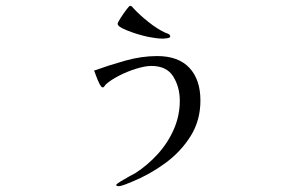

<svg xmlns="http://www.w3.org/2000/svg" viewBox="-20 -590 1040 661"><path d="M670 -244Q670 -175 636 -121Q602 -67 548.5 -28Q495 11 436 35Q427 39 411.5 45Q396 51 387 51Q386 51 383 50Q380 49 380 47Q380 44 394.5 35Q409 26 425.5 17Q442 8 446 6Q488 -21 523 -59.5Q558 -98 578.5 -145Q599 -192 599 -243Q599 -290 576.5 -326.5Q554 -363 501 -363Q480 -363 449 -353.5Q418 -344 389 -329Q360 -314 344 -299Q342 -297 339.5 -293Q337 -289 333 -289Q329 -289 322.5 -301.5Q316 -314 311 -328.5Q306 -343 304 -347Q354 -365 410.5 -381Q467 -397 521 -397Q594 -397 632 -356.5Q670 -316 670 -244ZM566 -464Q566 -460 555.5 -458.5Q545 -457 542 -457Q530 -457 518.5 -458.5Q507 -460 496 -462Q489 -463 471.5 -467.5Q454 -472 434 -479Q414 -486 399.5 -493.5Q385 -501 385 -508Q385 -512 394.5 -527Q404 -542 414.5 -556Q425 -570 428 -570Q432 -570 435 -566.5Q438 -563 440 -561Q460 -539 491.5 -514Q523 -489 550 -477Q554 -476 560 -473Q566 -470 566 -464Z"/></svg>

Font: Kaisei Decol
Style: Regular
Weight: 400
Designer: Font-Kai, 金井和夫
Foundry: KAZUO KANAI
Version: Version 5.003